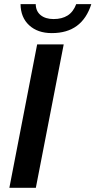

<svg xmlns="http://www.w3.org/2000/svg" viewBox="-20 -901 458 921"><path d="M285.6 -688 151.9 0H24.9L158.2 -688ZM228.5 -742.2Q160.6 -742.2 119.9 -779.8Q79.1 -817.4 78.6 -881.3H151.4Q151.9 -847.2 175 -828.4Q198.2 -809.6 237.3 -809.6Q277.3 -809.6 304.4 -826.7Q331.5 -843.8 345.7 -881.3H418Q396 -812 348.9 -777.1Q301.8 -742.2 228.5 -742.2Z"/></svg>

Font: Arimo SemiBold
Style: Italic
Weight: 600
Italic angle: -12°
Version: Version 1.33